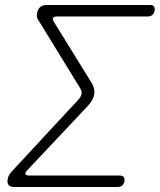

<svg xmlns="http://www.w3.org/2000/svg" viewBox="-20 -750 641 770"><path d="M452 0H37Q21 0 14.5 -8Q8 -16 11 -32Q12 -40 16 -47Q20 -54 26 -61L294 -350Q305 -362 307 -373.5Q309 -385 301 -397L134 -669Q129 -675 128 -682.5Q127 -690 129 -698Q132 -714 141.5 -722Q151 -730 167 -730H582Q593 -730 597.5 -724Q602 -718 600 -707Q598 -696 591 -690Q584 -684 573 -684H212Q197 -684 193 -678.5Q189 -673 197 -661L346 -420Q361 -397 358 -373Q355 -349 332 -325L92 -70Q80 -58 82 -52Q84 -46 99 -46H460Q471 -46 476 -40Q481 -34 479 -23Q477 -12 470 -6Q463 0 452 0Z"/></svg>

Font: Maple Mono NL Thin
Style: Italic
Weight: 250
Italic angle: -10°
Monospace: yes
Designer: subframe7536
Version: Version 7.000